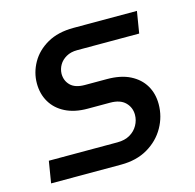

<svg xmlns="http://www.w3.org/2000/svg" viewBox="-82 -595 690 678"><g transform="rotate(-15 263.5 -256.0)"><path d="M24.2 -0.6 37.2 -80H288.2Q315.2 -80 334 -91Q352.8 -102 362.9 -120.1Q373 -138.2 373 -158.2Q373 -185 354.5 -203.5Q336 -222 299.2 -222H217.2Q169.8 -222 136.1 -239Q102.4 -256 84.7 -286Q67 -316 67 -354.4Q67 -394 87.1 -429.8Q107.2 -465.6 146.5 -488.1Q185.8 -510.6 242.8 -510.6H474.6L461.6 -431.2H234.6Q211.4 -431.2 194.7 -421.6Q178 -412 169.3 -397.2Q160.6 -382.4 160 -365Q160 -339.4 177 -322.4Q194 -305.4 229.4 -305.4H309.6Q360.4 -305.4 394.4 -288.2Q428.4 -271 446 -241.3Q463.6 -211.6 463.6 -173Q463.6 -127.8 441.3 -88.3Q419 -48.8 377.9 -24.7Q336.8 -0.6 280.4 -0.6Z"/></g></svg>

Font: MuseoModerno Thin
Style: Italic
Weight: 100
Italic angle: -9°
Designer: Pablo Cosgaya, Héctor Gatti, Marcela Romero, and the Authors of The MuseoModerno Project.
Foundry: Omnibus-Type Team
Version: Version 1.003